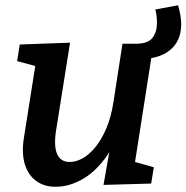

<svg xmlns="http://www.w3.org/2000/svg" viewBox="-20 -698 708 729"><path d="M193 11Q149 12 118 -10.5Q87 -33 74.5 -73.5Q62 -114 70 -170L117 -467L127 -444L45 -466L55 -529L246 -536L192 -197Q187 -162 190.5 -136.5Q194 -111 207.5 -97Q221 -83 244 -83Q268 -83 293 -96.5Q318 -110 341.5 -138.5Q365 -167 383.5 -210Q402 -253 411 -312L445 -532H563L490 -66L475 -88L564 -63L554 -1L373 4L405 -177L441 -239Q420 -151 378.5 -96Q337 -41 288.5 -15Q240 11 193 11ZM501 -474V-532Q543 -533 559.5 -555Q576 -577 576 -612Q576 -624 574.5 -636.5Q573 -649 570 -662L656 -678Q668 -638 668 -606Q668 -542 624.5 -507Q581 -472 501 -474Z"/></svg>

Font: Bitter Thin SemiBold
Style: Italic
Weight: 600
Italic angle: -9°
Version: Version 2.002